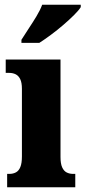

<svg xmlns="http://www.w3.org/2000/svg" viewBox="-20 -786 359 806"><path d="M10 0V-56H19Q35 -56 47 -62.5Q59 -69 65.5 -85Q72 -101 72 -129V-413Q72 -439 65 -453.5Q58 -468 46 -474Q34 -480 19 -480H4V-536H234V-127Q234 -99 241 -83.5Q248 -68 260 -62Q272 -56 287 -56H296V0ZM70 -619Q83 -640 100 -665.5Q117 -691 133 -717.5Q149 -744 157 -766H319V-756Q311 -743 291.5 -723.5Q272 -704 246.5 -682Q221 -660 194 -640Q167 -620 145 -606H70Z"/></svg>

Font: Noto Serif Khmer ExtraCondensed Black
Style: Regular
Weight: 900
Width: 2
Designer: Danh Hong and the Monotype Design Team
Foundry: Monotype Imaging Inc.
Version: Version 2.004